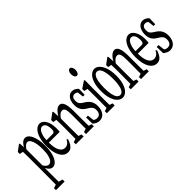

<svg xmlns="http://www.w3.org/2000/svg" viewBox="-23 -1717 2845 2845"><g transform="rotate(-45 1400.0 -294.0)"><path d="M-5.9 272.5V230L73.2 206.1H89.8L174.8 230V272.5ZM49.8 272.5Q50.8 229 50.8 187.5Q50.8 146 51.3 103Q51.8 60.1 51.8 18.6V-325.2Q51.8 -358.4 51.3 -383.1Q50.8 -407.7 50.3 -429.2Q49.8 -450.7 49.8 -475.1L-5.9 -485.8V-527.3L92.3 -601.1L103.5 -589.4L109.4 -486.8L111.8 -483.4V-109.4L109.9 -101.6V17.6Q109.9 58.6 110.4 101.3Q110.8 144 110.8 187Q110.8 230 111.8 272.5ZM202.6 0Q183.6 0 165.5 -10Q147.5 -20 129.2 -44.9Q110.8 -69.8 93.3 -115.2H80.1L85.9 -178.2Q112.8 -119.1 138.2 -93.8Q163.6 -68.4 189 -68.4Q215.8 -68.4 237.1 -92Q258.3 -115.7 271.7 -165.8Q285.2 -215.8 285.2 -292.5Q285.2 -407.7 260.5 -470.2Q235.8 -532.7 196.8 -532.7Q183.6 -532.7 166.7 -522.9Q149.9 -513.2 130.4 -490.2Q110.8 -467.3 85 -425.8L79.1 -483.4H93.3Q112.3 -524.4 132.1 -550Q151.9 -575.7 172.1 -588.4Q192.4 -601.1 214.4 -601.1Q252.9 -601.1 282.7 -565.2Q312.5 -529.3 330.3 -462.6Q348.1 -396 348.1 -301.8Q348.1 -209.5 329.1 -141.8Q310.1 -74.2 277.1 -37.1Q244.1 0 202.6 0Z M519 4.4Q469.7 4.4 432.6 -30.8Q395.5 -65.9 375.5 -131.6Q355.5 -197.3 355.5 -290Q355.5 -382.3 377.2 -451.7Q398.9 -521 436 -559.3Q473.1 -597.7 516.6 -597.7Q554.2 -597.7 583.7 -569.6Q613.3 -541.5 630.6 -490.7Q647.9 -439.9 647.9 -366.7Q647.9 -346.7 646.2 -329.1Q644.5 -311.5 644 -299.8H382.3V-350.1H543.9Q572.3 -350.1 581.1 -367.9Q589.8 -385.7 589.8 -412.6Q589.8 -454.1 581.1 -482.9Q572.3 -511.7 555.7 -526.6Q539.1 -541.5 516.6 -541.5Q492.7 -541.5 470 -518.3Q447.3 -495.1 432.1 -443.4Q417 -391.6 417 -304.2Q417 -230 431.2 -178.2Q445.3 -126.5 471.7 -100.3Q498 -74.2 534.7 -74.2Q567.9 -74.2 593 -93Q618.2 -111.8 638.7 -151.9L653.8 -131.8Q639.6 -90.8 621.8 -60.3Q604 -29.8 579.3 -12.7Q554.7 4.4 519 4.4Z M682.6 0V-43.5L759.3 -67.4H775.4L846.2 -43.5V0ZM734.4 0Q735.4 -27.3 735.6 -72.8Q735.8 -118.2 736.3 -166.5Q736.8 -214.8 736.8 -252.4V-310.1Q736.8 -343.3 736.3 -367.9Q735.8 -392.6 735.6 -414.3Q735.4 -436 734.4 -460L678.7 -470.7V-512.7L776.9 -585.9L787.6 -574.2L795.9 -435.1V-433.1V-252.4Q795.9 -214.8 796.4 -166.5Q796.9 -118.2 797.4 -73.2Q797.9 -28.3 798.3 0ZM897 0V-43.5L973.6 -67.4H989.3L1060.1 -43.5V0ZM948.7 0Q949.7 -22 949.7 -54.7Q949.7 -72.3 949.7 -72.3Q949.2 -75.2 949.2 -102.1Q949.2 -132.8 949.7 -165.5Q950.2 -198.2 950.2 -252.4V-354Q950.2 -436.5 936.5 -467.8Q922.9 -499 892.1 -499Q875.5 -499 859.1 -490.7Q842.8 -482.4 825.7 -464.6Q808.6 -446.8 789.6 -416.5L780.3 -462.4H786.1Q803.7 -498 825.7 -525.6Q847.7 -553.2 871.8 -569.6Q896 -585.9 919.4 -585.9Q965.3 -585.9 987.3 -533.7Q1009.3 -481.4 1009.3 -364.3V-252.4Q1009.3 -213.9 1009.8 -165.3Q1010.3 -116.7 1010.7 -72.5Q1011.2 -28.3 1011.7 0Z M1178.2 4.4Q1148.9 4.4 1124.5 -7.3Q1100.1 -19 1073.2 -41.5L1070.8 -173.3H1109.4L1127.4 -30.8H1099.1V-94.2Q1116.7 -71.8 1136.2 -60.8Q1155.8 -49.8 1180.2 -49.8Q1207 -49.8 1224.4 -61Q1241.7 -72.3 1250 -93.8Q1258.3 -115.2 1258.3 -141.6Q1258.3 -180.2 1242.2 -203.4Q1226.1 -226.6 1193.4 -245.6L1161.1 -265.6Q1135.3 -282.2 1116 -304Q1096.7 -325.7 1086.4 -356.7Q1076.2 -387.7 1076.2 -428.2Q1076.2 -472.2 1089.8 -510.7Q1103.5 -549.3 1130.9 -573.5Q1158.2 -597.7 1198.2 -597.7Q1226.6 -597.7 1250.5 -584.7Q1274.4 -571.8 1296.9 -548.3L1293.5 -425.8H1257.8L1242.7 -548.3H1269V-496.6Q1252.4 -519 1234.6 -530.3Q1216.8 -541.5 1197.8 -541.5Q1165 -541.5 1148.9 -519.5Q1132.8 -497.6 1132.8 -460.9Q1132.8 -420.9 1147 -400.4Q1161.1 -379.9 1196.8 -357.4L1218.3 -344.2Q1253.4 -322.8 1275.1 -295.7Q1296.9 -268.6 1306.4 -237.3Q1315.9 -206.1 1315.9 -167.5Q1315.9 -121.6 1300.5 -82.8Q1285.2 -43.9 1254.6 -19.8Q1224.1 4.4 1178.2 4.4Z M1333.5 0V-43.5L1410.6 -67.4H1426.8L1496.6 -43.5V0ZM1384.8 0Q1385.7 -27.3 1385.7 -72.5Q1385.7 -117.7 1386.2 -166.3Q1386.7 -214.8 1386.7 -251.5V-308.1Q1386.7 -357.4 1386.2 -390.4Q1385.7 -423.3 1384.8 -459L1329.1 -470.2V-512.7L1438.5 -585.9L1449.2 -573.2L1447.3 -410.2V-251.5Q1447.3 -213.9 1447.3 -165.8Q1447.3 -117.7 1447.8 -72.5Q1448.2 -27.3 1449.2 0ZM1413.1 -706.5Q1393.1 -706.5 1379.4 -728.3Q1365.7 -750 1365.7 -783.2Q1365.7 -816.4 1379.6 -838.1Q1393.6 -859.9 1413.1 -859.9Q1433.1 -859.9 1446.5 -838.6Q1460 -817.4 1460 -783.2Q1460 -750 1446.5 -728.3Q1433.1 -706.5 1413.1 -706.5Z M1665 4.4Q1624 4.4 1586.9 -28.6Q1549.8 -61.5 1526.6 -128.2Q1503.4 -194.8 1503.4 -293.5Q1503.4 -393.6 1526.6 -461.4Q1549.8 -529.3 1586.9 -563.5Q1624 -597.7 1665 -597.7Q1706.1 -597.7 1742.7 -563.5Q1779.3 -529.3 1803 -461.4Q1826.7 -393.6 1826.7 -293.5Q1826.7 -195.3 1803 -128.4Q1779.3 -61.5 1742.7 -28.6Q1706.1 4.4 1665 4.4ZM1665 -49.8Q1694.8 -49.8 1716.1 -77.4Q1737.3 -105 1748.5 -159.2Q1759.8 -213.4 1759.8 -293.5Q1759.8 -375 1748.5 -430.4Q1737.3 -485.8 1716.1 -513.7Q1694.8 -541.5 1665 -541.5Q1635.3 -541.5 1613.8 -513.7Q1592.3 -485.8 1581.1 -430.4Q1569.8 -375 1569.8 -293.5Q1569.8 -213.4 1581.1 -159.2Q1592.3 -105 1613.8 -77.4Q1635.3 -49.8 1665 -49.8Z M1834.5 0V-43.5L1911.1 -67.4H1927.2L1998 -43.5V0ZM1886.2 0Q1887.2 -27.3 1887.5 -72.8Q1887.7 -118.2 1888.2 -166.5Q1888.7 -214.8 1888.7 -252.4V-310.1Q1888.7 -343.3 1888.2 -367.9Q1887.7 -392.6 1887.5 -414.3Q1887.2 -436 1886.2 -460L1830.6 -470.7V-512.7L1928.7 -585.9L1939.5 -574.2L1947.8 -435.1V-433.1V-252.4Q1947.8 -214.8 1948.2 -166.5Q1948.7 -118.2 1949.2 -73.2Q1949.7 -28.3 1950.2 0ZM2048.8 0V-43.5L2125.5 -67.4H2141.1L2211.9 -43.5V0ZM2100.6 0Q2101.6 -22 2101.6 -54.7Q2101.6 -72.3 2101.6 -72.3Q2101.1 -75.2 2101.1 -102.1Q2101.1 -132.8 2101.6 -165.5Q2102.1 -198.2 2102.1 -252.4V-354Q2102.1 -436.5 2088.4 -467.8Q2074.7 -499 2043.9 -499Q2027.3 -499 2011 -490.7Q1994.6 -482.4 1977.5 -464.6Q1960.4 -446.8 1941.4 -416.5L1932.1 -462.4H1938Q1955.6 -498 1977.5 -525.6Q1999.5 -553.2 2023.7 -569.6Q2047.9 -585.9 2071.3 -585.9Q2117.2 -585.9 2139.2 -533.7Q2161.1 -481.4 2161.1 -364.3V-252.4Q2161.1 -213.9 2161.6 -165.3Q2162.1 -116.7 2162.6 -72.5Q2163.1 -28.3 2163.6 0Z M2383.8 4.4Q2334.5 4.4 2297.4 -30.8Q2260.3 -65.9 2240.2 -131.6Q2220.2 -197.3 2220.2 -290Q2220.2 -382.3 2241.9 -451.7Q2263.7 -521 2300.8 -559.3Q2337.9 -597.7 2381.3 -597.7Q2418.9 -597.7 2448.5 -569.6Q2478 -541.5 2495.4 -490.7Q2512.7 -439.9 2512.7 -366.7Q2512.7 -346.7 2511 -329.1Q2509.3 -311.5 2508.8 -299.8H2247.1V-350.1H2408.7Q2437 -350.1 2445.8 -367.9Q2454.6 -385.7 2454.6 -412.6Q2454.6 -454.1 2445.8 -482.9Q2437 -511.7 2420.4 -526.6Q2403.8 -541.5 2381.3 -541.5Q2357.4 -541.5 2334.7 -518.3Q2312 -495.1 2296.9 -443.4Q2281.7 -391.6 2281.7 -304.2Q2281.7 -230 2295.9 -178.2Q2310.1 -126.5 2336.4 -100.3Q2362.8 -74.2 2399.4 -74.2Q2432.6 -74.2 2457.8 -93Q2482.9 -111.8 2503.4 -151.9L2518.6 -131.8Q2504.4 -90.8 2486.6 -60.3Q2468.8 -29.8 2444.1 -12.7Q2419.4 4.4 2383.8 4.4Z M2657.2 4.4Q2627.9 4.4 2603.5 -7.3Q2579.1 -19 2552.2 -41.5L2549.8 -173.3H2588.4L2606.4 -30.8H2578.1V-94.2Q2595.7 -71.8 2615.2 -60.8Q2634.8 -49.8 2659.2 -49.8Q2686 -49.8 2703.4 -61Q2720.7 -72.3 2729 -93.8Q2737.3 -115.2 2737.3 -141.6Q2737.3 -180.2 2721.2 -203.4Q2705.1 -226.6 2672.4 -245.6L2640.1 -265.6Q2614.3 -282.2 2595 -304Q2575.7 -325.7 2565.4 -356.7Q2555.2 -387.7 2555.2 -428.2Q2555.2 -472.2 2568.8 -510.7Q2582.5 -549.3 2609.9 -573.5Q2637.2 -597.7 2677.2 -597.7Q2705.6 -597.7 2729.5 -584.7Q2753.4 -571.8 2775.9 -548.3L2772.5 -425.8H2736.8L2721.7 -548.3H2748V-496.6Q2731.4 -519 2713.6 -530.3Q2695.8 -541.5 2676.8 -541.5Q2644 -541.5 2627.9 -519.5Q2611.8 -497.6 2611.8 -460.9Q2611.8 -420.9 2626 -400.4Q2640.1 -379.9 2675.8 -357.4L2697.3 -344.2Q2732.4 -322.8 2754.2 -295.7Q2775.9 -268.6 2785.4 -237.3Q2794.9 -206.1 2794.9 -167.5Q2794.9 -121.6 2779.5 -82.8Q2764.2 -43.9 2733.6 -19.8Q2703.1 4.4 2657.2 4.4Z"/></g></svg>

Font: Scarab Serif
Style: Condensed
Weight: 400
Designer: John Roberts
Foundry: Scarab
Version: 1.0